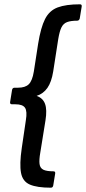

<svg xmlns="http://www.w3.org/2000/svg" viewBox="-20 -724 399 891"><path d="M216 147Q152 147 118.5 132.5Q85 118 77.5 78Q70 38 81 -37L100 -166Q107 -208 96 -224Q85 -240 52 -240H36Q25 -240 27 -251L36 -307Q38 -317 48 -317H64Q97 -317 113.5 -333Q130 -349 137 -392L157 -521Q169 -596 189 -635.5Q209 -675 247.5 -689.5Q286 -704 351 -704Q361 -704 359 -693L350 -638Q349 -634 346 -631Q343 -628 339 -628Q309 -628 291.5 -621.5Q274 -615 265 -596.5Q256 -578 250 -541L227 -393Q219 -343 200 -316Q181 -289 150 -279Q179 -269 189 -242Q199 -215 191 -165L167 -16Q161 18 163.5 37Q166 56 181 63.5Q196 71 228 71Q238 71 236 82L227 137Q225 147 216 147Z"/></svg>

Font: Sofia Sans Medium
Style: Italic
Weight: 500
Italic angle: -9°
Version: Version 4.101